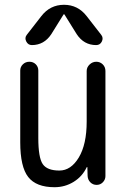

<svg xmlns="http://www.w3.org/2000/svg" viewBox="-20 -780 540 810"><path d="M210 9.8Q132.8 9.8 99.1 -33.2Q65.4 -76.2 65.4 -179.7V-482.4Q65.4 -498 76.7 -508.8Q87.9 -519.5 104 -519.5Q120.1 -519.5 130.9 -508.8Q141.6 -498 141.6 -482.4V-198.2Q141.6 -115.2 160.2 -87.9Q178.7 -60.5 230.5 -60.5Q279.3 -60.5 312.5 -115.7Q345.7 -170.9 345.7 -267.6V-480.5Q345.7 -496.1 357.9 -507.8Q370.1 -519.5 386.2 -519.5Q402.3 -519.5 413.6 -508.3Q424.8 -497.1 424.8 -480.5V-37.1Q424.8 -22.5 414.1 -11.2Q403.3 0 387.7 0Q372.1 0 361.3 -10.7Q350.6 -21.5 349.6 -37.1L348.6 -74.2Q348.6 -75.2 347.7 -75.2Q345.7 -75.2 345.7 -74.2Q327.1 -35.2 290.5 -12.7Q253.9 9.8 210 9.8ZM345.7 -711.9 407.2 -632.8Q417 -620.1 409.7 -605Q402.3 -589.8 385.7 -589.8Q334 -589.8 303.7 -635.7L252 -718.8Q252 -719.7 250 -719.7Q248 -719.7 248 -718.8L196.3 -635.7Q166 -589.8 114.3 -589.8Q98.6 -589.8 90.8 -605Q83 -620.1 92.8 -632.8L154.3 -711.9Q191.4 -759.8 250 -759.8Q308.6 -759.8 345.7 -711.9Z"/></svg>

Font: Rounded-X Mgen+ 2m regular
Style: Regular
Weight: 400
Designer: [Source Han Sans]
Ryoko NISHIZUKA  (kana & ideographs); Paul D. Hunt (Latin, Greek & Cyrillic); Wenlong ZHANG  (bopomofo
Version: Version 1.059.20150602